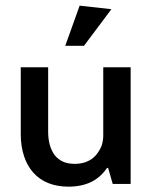

<svg xmlns="http://www.w3.org/2000/svg" viewBox="-20 -662 550 691"><path d="M380.9 -628.9Q352.5 -631.8 266.6 -641.6Q253.9 -605.5 214.8 -497.1Q231.4 -497.1 282.2 -497.1Q306.6 -530.3 380.9 -628.9ZM351.6 -173.8Q351.6 -155.3 345.7 -137.7Q338.9 -120.1 325.2 -103.5Q311.5 -87.9 292 -80.1Q273.4 -72.3 249 -72.3Q224.6 -72.3 207 -80.1Q189.5 -87.9 176.8 -103.5Q165 -120.1 159.2 -140.6Q153.3 -162.1 153.3 -188.5Q153.3 -265.6 153.3 -419.9Q128.9 -419.9 54.7 -419.9Q54.7 -359.4 54.7 -178.7Q54.7 -135.7 66.4 -100.6Q77.1 -66.4 99.6 -41Q122.1 -15.6 154.3 -2.9Q186.5 9.8 226.6 9.8Q272.5 9.8 307.6 -6.8Q341.8 -23.4 365.2 -57.6Q366.2 -57.6 369.1 -57.6Q373 -43.9 385.7 0Q402.3 0 450.2 0Q450.2 -105.5 450.2 -419.9Q425.8 -419.9 351.6 -419.9Q351.6 -358.4 351.6 -173.8Z"/></svg>

Font: TextaAlt
Style: Bold
Weight: 400
Designer: Daniel Hernandez & Miguel Hernandez
Version: Version 1.005;com.myfonts.easy.latinotype.texta.alt-bold.wfk